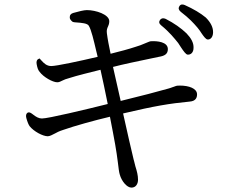

<svg xmlns="http://www.w3.org/2000/svg" viewBox="-20 -803 1040 875"><path d="M579 52C600 52 609 34 609 16C609 -4 604 -23 597 -45L591 -69L589 -76C579 -117 561 -196 541 -286C685 -320 751 -331 844 -340C873 -342 878 -359 878 -373C878 -400 841 -413 800 -413C791 -413 785 -413 776 -409C775 -409 774 -408 773 -408C773 -408 772 -407 770 -407C768 -406 764 -405 756 -402C753 -401 750 -400 746 -399C712 -389 609 -362 530 -343L495 -498C541 -510 608 -524 661 -535L704 -544C729 -548 745 -556 745 -579C745 -612 697 -617 667 -615C665 -615 662 -614 657 -612C649 -609 643 -606 635 -603C627 -599 615 -595 599 -590C566 -579 528 -569 484 -558C476 -597 471 -621 467 -652C465 -667 469 -675 473 -684C475 -688 478 -696 478 -707C477 -737 417 -757 376 -757C363 -757 338 -751 314 -744C303 -741 297 -734 298 -722C299 -711 312 -703 312 -703C316 -702 321 -701 325 -701C353 -699 379 -697 385 -685C396 -667 407 -620 419 -569C422 -559 423 -551 425 -544C345 -525 237 -502 214 -502C193 -502 181 -514 170 -526C167 -530 161 -535 161 -536C161 -537 158 -536 153 -533C148 -530 145 -522 147 -511C150 -495 153 -484 161 -475C178 -452 220 -428 241 -428C250 -428 256 -432 267 -437C272 -440 281 -443 295 -447C332 -459 386 -472 438 -485C447 -446 459 -388 471 -329C371 -304 200 -263 171 -263C157 -263 144 -270 128 -283C118 -291 111 -293 105 -289C99 -284 97 -277 100 -265C105 -247 110 -235 115 -228C134 -204 175 -182 198 -182C209 -183 217 -188 231 -195C238 -199 249 -205 268 -211C319 -229 409 -254 481 -271C491 -222 499 -176 505 -144C510 -115 514 -89 517 -64C520 -38 523 -15 526 -7C534 22 558 52 579 52ZM715 -687C752 -657 775 -628 792 -607C798 -597 801 -593 805 -587C817 -569 827 -555 835 -554C849 -553 862 -563 862 -585C863 -608 851 -629 830 -651C805 -675 774 -697 735 -717C724 -722 715 -720 709 -712C703 -703 705 -695 715 -687ZM804 -749C842 -720 862 -698 880 -677C889 -666 893 -660 898 -652C909 -636 918 -624 926 -623C939 -622 950 -633 951 -654C952 -678 940 -701 918 -723C894 -743 862 -762 822 -780C811 -785 802 -783 797 -774C792 -766 794 -757 804 -749Z"/></svg>

Font: 寒蝉锦书宋 Text
Style: Regular
Weight: 400
Designer: 寒蝉锦书宋{Warren} 思源宋体{Ryoko NISHIZUKA 西塚涼子 (kana & ideographs); Frank Grießhammer (Latin, Greek & Cyrillic); Wenlong ZHANG 
Foundry: Adobe & ChillType
Version: Version 2.000;Glyphs 3.1.1 (3135)